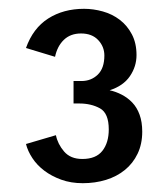

<svg xmlns="http://www.w3.org/2000/svg" viewBox="-20 -830 380 436"><path d="M167 -469Q198 -469 212.5 -487.5Q227 -506 227 -536Q227 -573 207 -584Q187 -595 160 -595H147V-646H165Q187 -646 202 -660.5Q217 -675 217 -704Q217 -724 203 -739Q189 -754 164 -754Q140 -754 125 -739.5Q110 -725 105 -701L39 -721Q55 -766 89.5 -788Q124 -810 171 -810Q192 -810 213.5 -804Q235 -798 252 -785Q269 -772 279.5 -752Q290 -732 290 -705Q290 -679 275 -657Q260 -635 229 -625Q243 -622 256.5 -615Q270 -608 280.5 -597Q291 -586 297 -569.5Q303 -553 303 -531Q303 -503 292.5 -481Q282 -459 263.5 -444Q245 -429 220.5 -421.5Q196 -414 168 -414Q141 -414 119 -422Q97 -430 80.5 -442.5Q64 -455 53.5 -471Q43 -487 39 -503L107 -523Q111 -503 125.5 -486Q140 -469 167 -469Z"/></svg>

Font: Carrois Gothic SC
Style: Regular
Weight: 400
Designer: Ralph du Carrois
Foundry: Ralph du Carrois
Version: Version 1.002